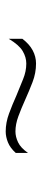

<svg xmlns="http://www.w3.org/2000/svg" viewBox="250 -694 149 690"><g transform="rotate(-90 325.0 -349.5)"><path d="M441 -295Q407 -295 374.5 -307.5Q342 -320 311 -334Q280 -348 251.5 -358.5Q223 -369 197 -369Q178 -369 158 -359.5Q138 -350 120 -324V-368Q138 -388 158 -396Q178 -404 197 -404Q229 -404 261.5 -392Q294 -380 325 -366Q357 -353 385 -341.5Q413 -330 441 -330Q464 -330 486 -343Q508 -356 530 -393V-344Q511 -319 488.5 -307Q466 -295 441 -295Z"/></g></svg>

Font: REM Thin
Style: Regular
Weight: 250
Designer: Octavio Pardo
Foundry: Ashler Design
Version: Version 1.005;gftools[0.9.28]